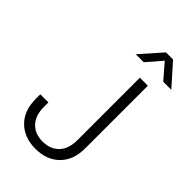

<svg xmlns="http://www.w3.org/2000/svg" viewBox="-280 -1036 1140 1140"><g transform="rotate(45 289.5 -466.5)"><path d="M257.3 9.8Q164.1 9.8 106.7 -46.1Q49.3 -102.1 49.3 -202.6V-239.7H117.2V-202.6Q117.2 -129.9 155 -90.3Q192.9 -50.8 257.3 -50.8Q321.3 -50.8 359.4 -90.3Q397.5 -129.9 397.5 -202.6V-727.5H464.8V-202.6Q464.8 -102.1 407.7 -46.1Q350.6 9.8 257.3 9.8ZM348.6 -808.6H283.2V-810.5L400.9 -943.4H460.4L578.6 -810.5V-808.6H512.7L430.7 -903.3Z"/></g></svg>

Font: Inter 24pt Light
Style: Regular
Weight: 300
Designer: Rasmus Andersson
Foundry: rsms
Version: Version 4.001;git-66647c0bb